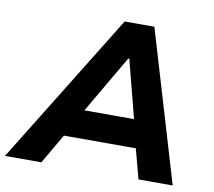

<svg xmlns="http://www.w3.org/2000/svg" viewBox="-113 -795 984 884"><g transform="rotate(10 379.0 -352.5)"><path d="M-35 0 400 -705H539L749 0H589L538 -192L591 -139H177L246 -191L135 0ZM446 -540 270 -238 250 -270H560L529 -237L451 -540Z"/></g></svg>

Font: Nunito Sans 8pt ExtraBold
Style: Italic
Weight: 800
Italic angle: -9°
Version: Version 3.101;gftools[0.9.27]